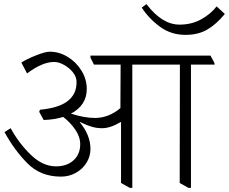

<svg xmlns="http://www.w3.org/2000/svg" viewBox="-20 -905 1116 936"><path d="M2 0ZM1027 -590H911V11H899L856 -13L857 -590H625V11H613L570 -13V-310H568Q518 -280 478 -280Q451 -280 428 -287Q405 -294 390.5 -301Q376 -308 371 -310L369 -309Q421 -246 421 -179Q421 -143 402 -112Q383 -81 350 -62.5Q317 -44 277 -44Q178 -44 114 -108.5Q50 -173 2 -261L32 -280Q71 -208 129.5 -151Q188 -94 253 -94Q306 -94 338.5 -123.5Q371 -153 371 -202Q371 -238 347 -273Q323 -308 288 -335Q248 -322 193 -320L171 -360L175 -370Q260 -378 304 -408Q356 -444 353 -510Q352 -532 334.5 -553.5Q317 -575 291.5 -589Q266 -603 244 -603Q186 -603 112 -547L84 -600Q110 -617 155.5 -635Q201 -653 223 -653Q268 -653 309.5 -628Q351 -603 377 -561Q403 -519 403 -471Q403 -392 326 -351Q391 -330 443 -330Q510 -330 567 -378L568 -590H438L421 -624V-634H1006L1024 -601ZM884 -735Q814 -735 760 -774.5Q706 -814 671 -868L694 -885Q770 -785 855 -785Q915 -785 962 -811.5Q1009 -838 1036 -874L1076 -837Q1036 -788 991.5 -761.5Q947 -735 884 -735Z"/></svg>

Font: Martel UltraLight
Style: Regular
Weight: 250
Designer: Dan Reynolds
Foundry: Dan Reynolds
Version: Version 1.001; ttfautohint (v1.1) -l 5 -r 5 -G 72 -x 0 -D la